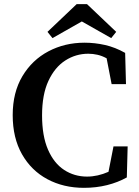

<svg xmlns="http://www.w3.org/2000/svg" viewBox="-20 -885 667 922"><path d="M383 17Q285 17 207.5 -24.5Q130 -66 85.5 -144.5Q41 -223 41 -332Q41 -441 87.5 -519Q134 -597 212.5 -638.5Q291 -680 386 -680Q435 -680 484 -669Q533 -658 581 -631L585 -481H516L492 -605Q470 -617 448 -622Q426 -627 404 -627Q344 -627 293.5 -594.5Q243 -562 212.5 -496.5Q182 -431 182 -331Q182 -232 210.5 -166.5Q239 -101 288 -69Q337 -37 398 -37Q449 -37 501 -60L525 -182H593L589 -33Q546 -9 494 4Q442 17 383 17ZM398 -865 538 -732 514 -702 373 -782 232 -702 208 -732 348 -865Z"/></svg>

Font: Source Serif Pro Semibold
Style: Regular
Weight: 600
Designer: Frank Grießhammer
Foundry: Adobe Systems Incorporated
Version: Version 3.000;hotconv 1.0.109;makeotfexe 2.5.65596